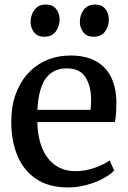

<svg xmlns="http://www.w3.org/2000/svg" viewBox="-20 -813 563 844"><path d="M279.5 11Q195 11 139.5 -26Q84 -63 56.8 -128.2Q29.5 -193.5 29.5 -278.5Q29.5 -345 48.8 -398.5Q68 -452 103 -490.2Q138 -528.5 186 -548.8Q234 -569 291 -569Q385.5 -569 437.2 -517.5Q489 -466 491.5 -369.5Q491.5 -339.5 490.2 -316.8Q489 -294 485 -276.5H144Q145 -229 156 -189.2Q167 -149.5 188.2 -120.8Q209.5 -92 240.5 -76.2Q271.5 -60.5 312 -60.5Q354 -60.5 396.5 -75.5Q439 -90.5 462 -108L482 -63.5Q464.5 -45 432.8 -28Q401 -11 361 0Q321 11 279.5 11ZM144.5 -330H378Q379 -339 379.8 -351.5Q380.5 -364 380.5 -373.5Q380.5 -434 356 -473.2Q331.5 -512.5 273 -512.5Q247 -512.5 224.5 -503.2Q202 -494 185 -473.2Q168 -452.5 157.5 -417.2Q147 -382 144.5 -330ZM174 -651.5Q145 -651.5 129.8 -671Q114.5 -690.5 114.5 -717Q114.5 -746.5 131.5 -769.8Q148.5 -793 181.5 -793H182.5Q211.5 -793 226.8 -773.5Q242 -754 242 -727.5Q242 -697.5 225.2 -674.5Q208.5 -651.5 175 -651.5ZM390.5 -651.5Q362 -651.5 346.5 -671Q331 -690.5 331 -717Q331 -746.5 348 -769.8Q365 -793 398 -793H399Q428 -793 443.2 -773.5Q458.5 -754 458.5 -727.5Q458.5 -697.5 441.8 -674.5Q425 -651.5 391.5 -651.5Z"/></svg>

Font: Merriweather 20pt Medium
Style: Regular
Weight: 500
Version: Version 2.100